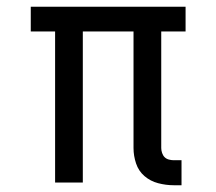

<svg xmlns="http://www.w3.org/2000/svg" viewBox="-20 -540 640 568"><path d="M517 8H494Q471 8 448 2Q425 -4 407.5 -19Q390 -34 382.5 -56.5Q375 -79 375 -102V-447H225V0H143V-447H71V-520H529V-447H457V-102Q457 -95 459.5 -87.5Q462 -80 467 -75Q472 -70 479.5 -68Q487 -66 494 -66H517Z"/></svg>

Font: Iosevka Etoile
Style: Regular
Weight: 400
Designer: Belleve Invis
Foundry: Belleve Invis
Version: Version 33.2.4